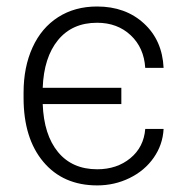

<svg xmlns="http://www.w3.org/2000/svg" viewBox="-20 -558 575 588"><path d="M277.8 -39.6Q337.9 -39.6 379.2 -73.5Q420.4 -107.4 424.8 -163.1H481Q478.5 -114.7 450.7 -75Q422.9 -35.2 376.7 -12.7Q330.6 9.8 277.8 9.8Q173.3 9.8 112.8 -62.3Q52.2 -134.3 52.2 -258.3V-274.4Q52.2 -352.5 79.6 -412.6Q106.9 -472.7 158 -505.4Q209 -538.1 277.3 -538.1Q364.3 -538.1 420.7 -486.3Q477.1 -434.6 481 -350.1H424.8Q420.9 -412.1 380.1 -450.2Q339.4 -488.3 277.3 -488.3Q201.2 -488.3 157.7 -435.3Q114.3 -382.3 110.8 -289.1H351.6V-239.3H110.8Q114.3 -145 157.7 -92.3Q201.2 -39.6 277.8 -39.6Z"/></svg>

Font: Roboto Light
Style: Regular
Weight: 300
Designer: Google
Version: Version 2.134; 2016; ttfautohint (v1.6)